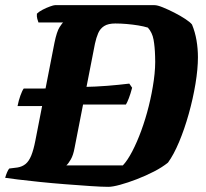

<svg xmlns="http://www.w3.org/2000/svg" viewBox="-26 -724 799 744"><path d="M42 -313Q46 -334 53 -353.5Q60 -373 66 -381H142L296 -387Q346 -388 390 -391.5Q434 -395 475 -400L486 -384Q480 -361 473.5 -344Q467 -327 462 -319H283L129 -313ZM394 0Q369 0 324.5 -3Q280 -6 228.5 -10Q177 -14 128 -19Q79 -24 43 -28.5Q7 -33 -6 -35Q-3 -46 1.5 -56.5Q6 -67 10 -71L42 -75Q60 -78 73 -88.5Q86 -99 95 -121Q104 -143 111 -179L185 -558Q194 -602 205 -619Q216 -636 219 -637H123Q121 -642 118.5 -651Q116 -660 117 -671Q125 -679 139.5 -686.5Q154 -694 168 -699Q182 -704 187 -704H573Q584 -704 605 -695.5Q626 -687 649.5 -675Q673 -663 692 -650.5Q711 -638 718 -629Q730 -600 735.5 -567.5Q741 -535 741 -502Q741 -457 731.5 -399.5Q722 -342 705.5 -283Q689 -224 668 -174Q647 -124 625 -94Q603 -76 571 -59.5Q539 -43 504 -29.5Q469 -16 439.5 -8Q410 0 394 0ZM231 -83H450Q468 -102 486.5 -137.5Q505 -173 521.5 -218Q538 -263 550.5 -313Q563 -363 570 -413Q577 -463 575 -506Q574 -543 569 -570.5Q564 -598 547 -617Q531 -622 509.5 -625.5Q488 -629 465 -631Q442 -633 421 -633Q393 -633 377.5 -623Q362 -613 354.5 -595.5Q347 -578 342 -555L263 -151Q258 -123 248.5 -106.5Q239 -90 231 -83Z"/></svg>

Font: Texturina Medium 12pt Black
Style: Italic
Weight: 900
Italic angle: -11°
Version: Version 1.002